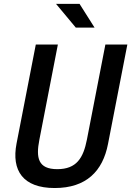

<svg xmlns="http://www.w3.org/2000/svg" viewBox="-20 -960 678 992"><path d="M276 -86C176.5 -86 165 -144.5 183.5 -238.5L279 -730H165L65.5 -218.5C38.5 -79 98.5 11.5 262.5 11.5C426.5 11.5 511 -76.5 538 -216L638 -730H524.5L429 -238.5C410.5 -144.5 376 -86 276 -86ZM468.5 -817.5 391 -940H269.5L371.5 -817.5Z"/></svg>

Font: Monaspace Neon Medium
Style: Italic
Weight: 500
Italic angle: -11°
Designer: Riley Cran & the Lettermatic Team
Foundry: Lettermatic
Version: Version 1.200 (Monaspace Neon)